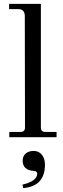

<svg xmlns="http://www.w3.org/2000/svg" viewBox="-20 -708 325 991"><path d="M272 -27V0H28V-27H86Q109 -27 109 -50L108 -627Q107 -661 74 -661H27V-688H191V-50Q191 -27 214 -27ZM100 263 96 245Q172 227 172 188Q172 176 155 174Q97 171 97 121Q97 98 112.5 84.5Q128 71 154 71Q180 71 196 90.5Q212 110 212 142Q212 253 100 263Z"/></svg>

Font: GFS Didot
Style: Regular
Weight: 400
Designer: Takis Katsoulidis and George D. Matthiopoulos
Foundry: Takis Katsoulidis and George D. Matthiopoulos
Version: Version 1.0